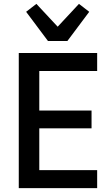

<svg xmlns="http://www.w3.org/2000/svg" viewBox="-20 -972 576 992"><path d="M77 0V-698H482V-605H183V-401H453V-309H183V-93H482V0ZM228 -760 115 -911 168 -952 278 -834 388 -952 441 -911 328 -760Z"/></svg>

Font: IBM Plex Sans Cond Medm
Style: Regular
Weight: 500
Width: 3
Designer: Mike Abbink, Paul van der Laan, Pieter van Rosmalen
Foundry: Bold Monday
Version: Version 1.3